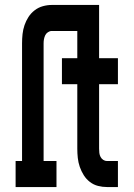

<svg xmlns="http://www.w3.org/2000/svg" viewBox="-20 -755 540 775"><path d="M43 0V-105H69V-580Q69 -599 71 -617.5Q73 -636 79 -653.5Q85 -671 95 -686.5Q105 -702 120 -713.5Q135 -725 153 -730Q171 -735 189 -735H343V-630H189Q181 -630 173.5 -625Q166 -620 162.5 -612.5Q159 -605 157.5 -597Q156 -589 156 -580V-105H208V0ZM412 0Q394 0 376 -4.5Q358 -9 343 -20.5Q328 -32 318 -48Q308 -64 302 -81.5Q296 -99 294 -117.5Q292 -136 292 -155V-415H230V-520H292V-735H380V-520H456V-415H380V-155Q380 -146 381 -137.5Q382 -129 386 -121.5Q390 -114 397 -109.5Q404 -105 412 -105H456V0Z"/></svg>

Font: Iosevka Curly Slab Extrabold
Style: Regular
Weight: 800
Monospace: yes
Designer: Belleve Invis
Foundry: Belleve Invis
Version: Version 22.1.2; ttfautohint (v1.8.4)